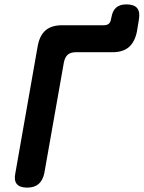

<svg xmlns="http://www.w3.org/2000/svg" viewBox="-20 -845 655 875"><path d="M104 10Q70 10 56.5 -6.5Q43 -23 50 -56L152 -636Q161 -684 188 -707Q215 -730 264 -730H453Q468 -730 476 -737Q484 -744 486 -758L488 -767Q493 -796 509.5 -810.5Q526 -825 556 -825Q591 -825 605 -808Q619 -791 613 -756L604 -701Q594 -653 567 -630Q540 -607 492 -607H326Q302 -607 289 -596Q276 -585 271 -560L182 -56Q175 -23 156 -6.5Q137 10 104 10Z"/></svg>

Font: Maple Mono
Style: Bold Italic
Weight: 700
Italic angle: -10°
Monospace: yes
Designer: subframe7536
Version: Version 7.000